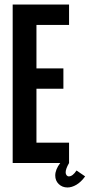

<svg xmlns="http://www.w3.org/2000/svg" viewBox="-20 -720 396 848"><path d="M36 -700H285V-610H141V-418H260V-328H141V-90H285V0Q270 26 270 41Q270 49 274 54Q278 59 284 59Q301 59 318 33L356 59Q338 84 317.5 96Q297 108 278 108Q255 108 239.5 93Q224 78 224 55Q224 29 246 0H36Z"/></svg>

Font: Piscolabis
Style: Regular
Weight: 400
Designer: Ariel Martín Pérez
Foundry: Tunera Type Foundry
Version: Version 1.000